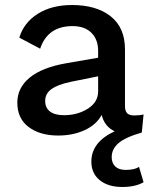

<svg xmlns="http://www.w3.org/2000/svg" viewBox="-20 -530 610 765"><path d="M534 135 552 196Q520 215 467 215Q411 215 377.5 188Q344 161 344 114Q344 36 437 -7Q397 -25 385 -72Q364 -33 317.5 -11.5Q271 10 212 10Q139 10 94 -24Q49 -58 49 -121Q49 -180 98 -220.5Q147 -261 244 -278L371 -300V-327Q371 -373 344 -399.5Q317 -426 269 -426Q170 -426 140 -336L57 -380Q75 -440 130.5 -475Q186 -510 267 -510Q364 -510 421 -465Q478 -420 478 -333V-107Q478 -88 486.5 -79Q495 -70 515 -70Q537 -70 552 -74L545 -2Q479 17 452 40.5Q425 64 425 96Q425 120 439.5 133.5Q454 147 481 147Q516 147 534 135ZM371 -166V-226L262 -204Q210 -193 185 -175Q160 -157 160 -128Q160 -100 179.5 -85.5Q199 -71 235 -71Q289 -71 330 -97Q371 -123 371 -166Z"/></svg>

Font: Work Sans Medium
Style: Regular
Weight: 500
Designer: Wei Huang
Foundry: Wei Huang
Version: Version 1.500